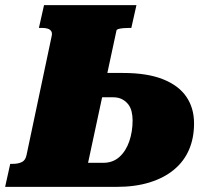

<svg xmlns="http://www.w3.org/2000/svg" viewBox="-60 -730 807 750"><path d="M395 0H-40L-20 -90H-9Q11 -90 25.5 -97Q40 -104 44 -126L141 -585Q145 -600 140.5 -607.5Q136 -615 126.5 -618Q117 -621 104 -621H92L112 -710H473L453 -621H444Q433 -621 422 -620Q411 -619 403.5 -617Q396 -615 395 -611L284 -94H343Q381 -94 406.5 -117Q432 -140 445 -178Q458 -216 458 -260Q458 -278 454 -294.5Q450 -311 440.5 -323Q431 -335 416.5 -342.5Q402 -350 382 -350H209L226 -445H420Q515 -445 576.5 -420.5Q638 -396 668 -352Q698 -308 698 -248Q698 -191 678.5 -145.5Q659 -100 620 -67.5Q581 -35 524.5 -17.5Q468 0 395 0Z"/></svg>

Font: Roboto Serif Black
Style: Italic
Weight: 900
Italic angle: -10°
Version: Version 1.008